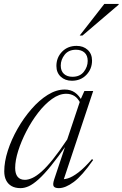

<svg xmlns="http://www.w3.org/2000/svg" viewBox="-20 -964 634 994"><path d="M260.5 -35 321.5 -218H327.5Q279.5 -149 243.2 -104.5Q207 -60 179 -35Q151 -10 129 0Q107 10 86.5 10Q59 10 40.2 -0.5Q21.5 -11 11.8 -30.5Q2 -50 2 -77Q2 -126.5 20.5 -184Q39 -241.5 70.8 -297.2Q102.5 -353 142.8 -399.2Q183 -445.5 227.2 -473Q271.5 -500.5 315 -500.5Q345.5 -500.5 367.5 -485.2Q389.5 -470 405.5 -439.5L397 -428Q383.5 -456 365 -467.2Q346.5 -478.5 323 -478.5Q286.5 -478.5 249 -451.5Q211.5 -424.5 177.5 -380.5Q143.5 -336.5 116.8 -284.8Q90 -233 74.2 -183Q58.5 -133 58.5 -94.5Q58.5 -64.5 71.2 -48.8Q84 -33 109 -33Q126.5 -33 147.8 -42.8Q169 -52.5 195 -75.5Q221 -98.5 253.8 -139.2Q286.5 -180 328 -242L397 -448.5L417 -493H462.5L304.5 -18.5L292 -37.5Q308 -33.5 331.2 -40.5Q354.5 -47.5 385.8 -71.2Q417 -95 456.5 -140.5L462 -135.5Q405.5 -54.5 362.2 -22.2Q319 10 284.5 10Q264 10 258 0.5Q252 -9 260.5 -35ZM376.5 -726.5Q411.5 -726.5 434 -705.8Q456.5 -685 456.5 -650.5Q456.5 -607 427.2 -576.5Q398 -546 352 -546Q317 -546 294.5 -567Q272 -588 272 -622.5Q272 -666 301.2 -696.2Q330.5 -726.5 376.5 -726.5ZM355 -566.5Q393.5 -566.5 413.8 -592.2Q434 -618 434 -648.5Q434 -677 417.5 -691.8Q401 -706.5 373.5 -706.5Q335 -706.5 314.8 -680.8Q294.5 -655 294.5 -624.5Q294.5 -596.5 311 -581.5Q327.5 -566.5 355 -566.5ZM392.5 -780 520 -943.5H594.5L594 -939.5L407 -780Z"/></svg>

Font: Newsreader 60pt Light
Style: Italic
Weight: 300
Italic angle: -17°
Designer: Hugues Gentile
Foundry: Production Type
Version: Version 1.003